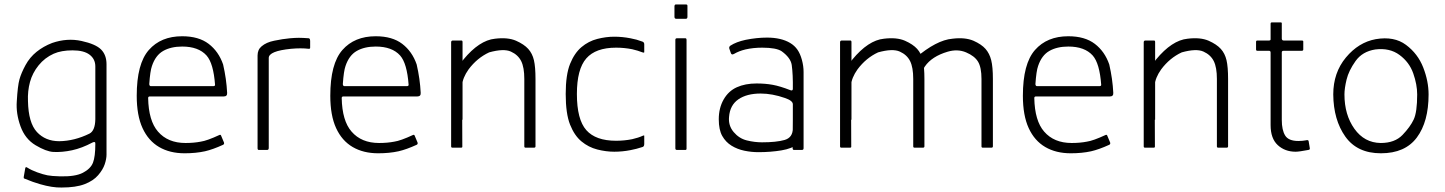

<svg xmlns="http://www.w3.org/2000/svg" viewBox="-20 -670 6459 858"><path d="M245 -39Q313 -40 380 -73Q405 -86 406 -137V-373Q406 -406 380.5 -425.5Q355 -445 304.5 -445Q254 -445 220 -430Q180 -412 152.5 -378Q125 -344 114 -303.5Q103 -263 105 -218Q107 -121 145 -80Q183 -39 245 -39ZM86 121 93 81Q95 74 102 79Q121 91 146 100Q174 110 192.5 113.5Q211 117 247 118Q316 120 350.5 102Q385 84 395.5 57Q406 30 406 -27Q407 -40 393 -33Q346 -8 302 1.5Q258 11 218 9Q186 7 139 -21Q92 -49 71.5 -106Q51 -163 55 -217Q59 -287 67 -315.5Q75 -344 94 -379Q113 -414 143.5 -438.5Q174 -463 213 -478Q280 -501 344 -487Q408 -473 432 -448.5Q456 -424 456 -383V21Q456 40 448 64Q440 88 418.5 113Q397 138 358 153Q319 168 255 168Q214 169 159 153Q130 145 89 128Q85 127 86 121Z M941 -291Q934 -387 903 -422Q867 -462 794 -462Q744 -462 709.5 -442.5Q675 -423 659 -375Q651 -353 647 -294Q648 -285 654 -285H933Q941 -285 941 -291ZM642 -232Q644 -130 686 -82Q730 -31 809 -31Q846 -31 877 -37Q905 -41 961 -67Q966 -69 968 -64L981 -33Q983 -26 977 -23Q931 -2 896 6Q855 15 805 15Q739 15 691 -13Q643 -41 617 -97.5Q591 -154 591 -242Q591 -385 645 -446.5Q699 -508 794 -508Q868 -508 912.5 -474Q957 -440 977 -382Q992 -317 995 -255Q996 -239 980 -239H648Q642 -238 642 -232Z M1131 -8V-422Q1131 -448 1149 -463Q1170 -481 1205 -488Q1243 -496 1276 -499Q1299 -501 1315.5 -501Q1332 -501 1360 -499Q1366 -498 1366 -486V-457Q1366 -451 1359 -452Q1325 -456 1281 -452Q1181 -442 1181 -411V-9Q1181 0 1174 0H1136Q1131 0 1131 -8Z M1806 -291Q1799 -387 1768 -422Q1732 -462 1659 -462Q1609 -462 1574.5 -442.5Q1540 -423 1524 -375Q1516 -353 1512 -294Q1513 -285 1519 -285H1798Q1806 -285 1806 -291ZM1507 -232Q1509 -130 1551 -82Q1595 -31 1674 -31Q1711 -31 1742 -37Q1770 -41 1826 -67Q1831 -69 1833 -64L1846 -33Q1848 -26 1842 -23Q1796 -2 1761 6Q1720 15 1670 15Q1604 15 1556 -13Q1508 -41 1482 -97.5Q1456 -154 1456 -242Q1456 -385 1510 -446.5Q1564 -508 1659 -508Q1733 -508 1777.5 -474Q1822 -440 1842 -382Q1857 -317 1860 -255Q1861 -239 1845 -239H1513Q1507 -238 1507 -232Z M1996 -16V-286Q1999 -329 2051 -404Q2122 -490 2192 -497Q2249 -504 2286 -488Q2322 -472 2340.5 -451.5Q2359 -431 2366 -401Q2373 -371 2373 -317V-16Q2373 -10 2366 -10H2329Q2323 -10 2323 -16V-317Q2323 -369 2309 -397Q2295 -425 2263 -439.5Q2231 -454 2166 -436Q2112 -411 2074 -360Q2047 -322 2045 -288L2046 -16Q2047 -10 2040 -10H2002Q1996 -10 1996 -16ZM2047 -135H1996V-481Q1996 -489 2004 -489H2042Q2047 -489 2047 -482Z M2725 8Q2688 8 2649 -2Q2610 -12 2578.5 -38Q2547 -64 2527.5 -113Q2508 -162 2508 -250Q2508 -336 2527.5 -384.5Q2547 -433 2578.5 -459.5Q2610 -486 2649 -496Q2688 -506 2725 -506Q2761 -506 2797 -499Q2825 -494 2851 -484Q2859 -481 2859 -472V-437Q2859 -433 2851 -436Q2831 -444 2805 -450Q2770 -457 2733 -457Q2642 -457 2600 -409Q2558 -361 2558 -250Q2558 -136 2600 -88.5Q2642 -41 2733 -41Q2770 -41 2805 -48Q2832 -54 2854 -64Q2859 -66 2859 -63V-27Q2859 -15 2851 -13Q2824 -4 2797 1Q2761 8 2725 8Z M2994 -595V-643Q2995 -650 3000 -650H3046Q3052 -650 3052 -644V-595Q3052 -586 3045 -586H3002Q2994 -586 2994 -595ZM2998 -7V-492Q2998 -499 3005 -499H3043Q3048 -499 3048 -491V-6Q3048 0 3043 0H3005Q2998 0 2998 -7Z M3488 -232Q3431 -252 3379 -252Q3317 -252 3279.5 -226Q3242 -200 3238 -148Q3234 -109 3258.5 -80Q3283 -51 3317.5 -42.5Q3352 -34 3385 -34Q3449 -34 3486 -44.5Q3523 -55 3523 -97V-204Q3523 -220 3488 -232ZM3571 -99Q3571 -48 3545.5 -27Q3520 -6 3472 2Q3424 10 3369 10Q3338 10 3306.5 3.5Q3275 -3 3249 -19Q3223 -35 3207.5 -62.5Q3192 -90 3192 -137Q3192 -187 3213.5 -225Q3235 -263 3272.5 -280Q3310 -297 3361 -297Q3400 -297 3433 -291Q3466 -285 3512 -267Q3522 -263 3523 -272Q3524 -337 3518 -380Q3513 -412 3473 -441Q3449 -457 3386 -457Q3346 -457 3311 -449Q3282 -442 3260 -429Q3249 -423 3246 -433L3239 -453Q3237 -461 3244 -466Q3270 -483 3312 -492Q3362 -502 3408 -502Q3439 -502 3465 -496Q3491 -490 3511 -478Q3531 -466 3543.5 -448Q3556 -430 3563.5 -402.5Q3571 -375 3571 -348ZM3523 -136H3571V-8Q3571 0 3564 0H3528Q3522 0 3522 -8Z M3734 -16V-286Q3737 -329 3789 -404Q3860 -490 3930 -497Q3987 -504 4024 -488Q4060 -472 4078.5 -451.5Q4097 -431 4104 -400.5Q4111 -370 4111 -317V-16Q4111 -10 4104 -10H4067Q4061 -10 4061 -16V-317Q4061 -369 4047 -397Q4033 -425 4001 -439.5Q3969 -454 3904 -436Q3850 -411 3812 -360Q3785 -322 3783 -288L3784 -16Q3785 -10 3778 -10H3740Q3734 -10 3734 -16ZM3785 -135H3734V-481Q3734 -489 3742 -489H3780Q3785 -489 3785 -482ZM4071 -411Q4165 -491 4236 -497Q4292 -504 4330 -488Q4366 -472 4384 -451.5Q4402 -431 4409.5 -401Q4417 -371 4417 -317V-16Q4417 -10 4410 -10H4372Q4366 -10 4366 -16V-317Q4366 -369 4350.5 -394.5Q4335 -420 4297 -436Q4259 -452 4215 -439Q4144 -418 4113 -373Q4103 -358 4099 -347Z M4901 -291Q4894 -387 4863 -422Q4827 -462 4754 -462Q4704 -462 4669.5 -442.5Q4635 -423 4619 -375Q4611 -353 4607 -294Q4608 -285 4614 -285H4893Q4901 -285 4901 -291ZM4602 -232Q4604 -130 4646 -82Q4690 -31 4769 -31Q4806 -31 4837 -37Q4865 -41 4921 -67Q4926 -69 4928 -64L4941 -33Q4943 -26 4937 -23Q4891 -2 4856 6Q4815 15 4765 15Q4699 15 4651 -13Q4603 -41 4577 -97.5Q4551 -154 4551 -242Q4551 -385 4605 -446.5Q4659 -508 4754 -508Q4828 -508 4872.5 -474Q4917 -440 4937 -382Q4952 -317 4955 -255Q4956 -239 4940 -239H4608Q4602 -238 4602 -232Z M5091 -16V-286Q5094 -329 5146 -404Q5217 -490 5287 -497Q5344 -504 5381 -488Q5417 -472 5435.5 -451.5Q5454 -431 5461 -401Q5468 -371 5468 -317V-16Q5468 -10 5461 -10H5424Q5418 -10 5418 -16V-317Q5418 -369 5404 -397Q5390 -425 5358 -439.5Q5326 -454 5261 -436Q5207 -411 5169 -360Q5142 -322 5140 -288L5141 -16Q5142 -10 5135 -10H5097Q5091 -10 5091 -16ZM5142 -135H5091V-481Q5091 -489 5099 -489H5137Q5142 -489 5142 -482Z M5658 -111V-435Q5658 -443 5651 -443H5599Q5593 -443 5593 -449V-483Q5593 -489 5599 -489H5651Q5659 -489 5658 -496V-564Q5658 -570 5664 -570H5703Q5709 -570 5708 -564V-497Q5709 -489 5716 -489H5797Q5805 -489 5804 -483V-449Q5804 -443 5797 -443H5716Q5708 -443 5708 -436V-134Q5708 -89 5723 -64.5Q5738 -40 5782 -40Q5801 -40 5816 -43Q5827 -46 5828 -39L5833 -9Q5835 -1 5827 0Q5785 8 5770 8Q5722 8 5690 -21.5Q5658 -51 5658 -111Z M6151 15Q6045 15 5992 -59.5Q5939 -134 5938 -248Q5938 -345 5994.5 -413Q6051 -481 6128 -495Q6210 -509 6263 -469.5Q6316 -430 6340 -368.5Q6364 -307 6364 -248Q6364 -126 6311.5 -55.5Q6259 15 6151 15ZM6150 -31Q6213 -31 6247.5 -67Q6282 -103 6297.5 -136Q6313 -169 6313 -248Q6313 -292 6295.5 -342Q6278 -392 6234 -424.5Q6190 -457 6126 -449Q6068 -440 6037.5 -397Q6007 -354 5997.5 -314.5Q5988 -275 5988 -248Q5988 -157 6032.5 -94.5Q6077 -32 6150 -31Z"/></svg>

Font: Vivano Light
Style: Regular
Weight: 300
Designer: Joe Prince, Josias Burgherr
Version: Version 2.064;September 19, 2022;FontCreator 14.0.0.2877 64-